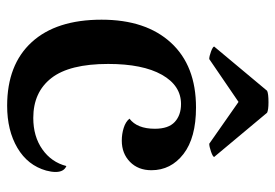

<svg xmlns="http://www.w3.org/2000/svg" viewBox="-140 -636 790 551"><g transform="rotate(90 255.5 -361.0)"><path d="M37 -257Q37 -384 103 -456Q169 -528 289 -528Q376 -528 422.5 -492Q469 -456 469 -400Q469 -362 445 -338.5Q421 -315 384 -315Q365 -315 347.5 -320.5Q330 -326 321 -337Q350 -359 350 -410Q350 -449 330.5 -467Q311 -485 279 -485Q226 -485 195 -430Q164 -375 164 -276Q164 -165 204.5 -113Q245 -61 319 -61Q372 -61 409 -87Q446 -113 457 -156Q474 -149 474 -125Q474 -113 470 -98Q455 -45 405 -15.5Q355 14 284 14Q166 14 101.5 -56.5Q37 -127 37 -257ZM114 -580 241 -732Q249 -736 274 -736Q296 -736 304 -732L431 -580Q430 -576 415.5 -571Q401 -566 393 -566L273 -650L150 -566Q142 -566 128.5 -571Q115 -576 114 -580Z"/></g></svg>

Font: Arima Madurai ExtraBold
Style: Regular
Weight: 800
Designer: Joana Correia and Natanael Gama
Foundry: NDISCOVER
Version: Version 1.020